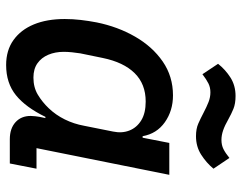

<svg xmlns="http://www.w3.org/2000/svg" viewBox="-101 -675 788 626"><g transform="rotate(90 293.0 -362.0)"><path d="M513 0H434Q399 0 378.5 -18.5Q358 -37 358 -68Q358 -75 359 -83Q360 -91 361 -97L365 -116H361Q330 -52 290.5 -20Q251 12 192 12Q144 12 110.5 -12Q77 -36 59.5 -78.5Q42 -121 42 -179Q42 -205 45 -231Q48 -257 53 -283Q67 -352 99.5 -408.5Q132 -465 180.5 -498.5Q229 -532 291 -532Q341 -532 378.5 -505.5Q416 -479 424 -433H429L446 -520H550L463 -87H530ZM233 -77Q265 -77 289 -91.5Q313 -106 333 -127Q355 -150 369.5 -179.5Q384 -209 390 -242L409 -337Q415 -366 405.5 -390Q396 -414 372.5 -428.5Q349 -443 311 -443Q254 -443 218.5 -407Q183 -371 169 -303L154 -230Q152 -218 150.5 -203Q149 -188 149 -176Q149 -148 158.5 -125.5Q168 -103 186.5 -90Q205 -77 233 -77ZM424 -607Q400 -607 383 -614.5Q366 -622 349 -631Q328 -642 312.5 -648Q297 -654 281 -654Q265 -654 252 -647.5Q239 -641 222 -628L188 -679Q207 -703 233 -719.5Q259 -736 293 -736Q318 -736 335 -729Q352 -722 368 -713Q389 -701 405 -695.5Q421 -690 436 -690Q453 -690 466 -696.5Q479 -703 495 -716L530 -664Q511 -641 484.5 -624Q458 -607 424 -607Z"/></g></svg>

Font: IBM Plex Sans Medium
Style: Italic
Weight: 500
Italic angle: -11.31°
Designer: Mike Abbink, Paul van der Laan, Pieter van Rosmalen
Foundry: Bold Monday
Version: Version 3.201